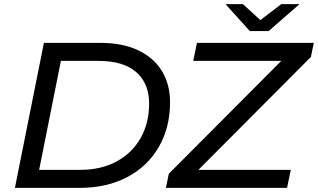

<svg xmlns="http://www.w3.org/2000/svg" viewBox="-20 -907 1535 927"><path d="M192 -700H466Q571 -700 646.5 -664.5Q722 -629 761.5 -564.5Q801 -500 801 -413Q801 -291 746.5 -197Q692 -103 593.5 -51.5Q495 0 365 0H52ZM368 -87Q469 -87 544 -128Q619 -169 659.5 -241.5Q700 -314 700 -407Q700 -504 638 -558.5Q576 -613 456 -613H274L169 -87ZM1481 -632 938 -87H1384L1366 0H781L795 -68L1338 -613H913L931 -700H1495ZM1426 -887 1277 -757H1186L1069 -887H1153L1237 -810L1338 -887Z"/></svg>

Font: Idrija
Style: Italic
Weight: 500
Italic angle: -11.3°
Designer: Julieta Ulanovsky
Foundry: Julieta Ulanovsky
Version: Version 7.200